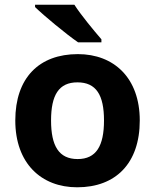

<svg xmlns="http://www.w3.org/2000/svg" viewBox="-20 -786 659 816"><path d="M296 -766H129V-756C167 -719 261 -641 312 -606H411V-619C379 -656 325 -721 296 -766ZM574 -274C574 -455 464 -556 311 -556C146 -556 45 -455 45 -274C45 -92 155 10 308 10C472 10 574 -92 574 -274ZM197 -274C197 -382 230 -436 309 -436C389 -436 422 -382 422 -274C422 -166 389 -110 310 -110C230 -110 197 -166 197 -274Z"/></svg>

Font: Noto Traditional Nushu
Style: Bold
Weight: 700
Designer: LIU Zhao
Foundry: LiuZhao Studio
Version: Version 2.003